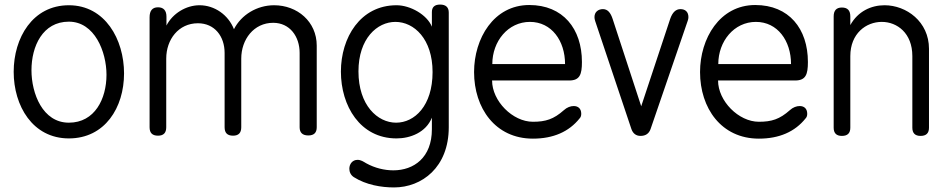

<svg xmlns="http://www.w3.org/2000/svg" viewBox="-20 -596 4161 842"><path d="M282 -573C123 -573 40 -430 40 -281C40 -132 123 11 282 11C440 11 524 -124 524 -274C524 -423 441 -573 282 -573ZM282 -501C395 -501 447 -369 447 -268C447 -163 396 -58 282 -58C167 -58 118 -186 118 -288C118 -393 167 -501 282 -501Z M636 -38C636 -13 648 -1 673 -1C697 -1 709 -13 709 -38V-339C709 -423 763 -494 848 -494C921 -494 965 -437 965 -364V-38C965 -13 977 -1 1002 -1C1026 -1 1038 -13 1038 -38V-339C1038 -423 1093 -496 1178 -496C1251 -496 1294 -436 1294 -364V-38C1294 -14 1307 -2 1332 -2C1357 -2 1369 -14 1369 -38V-396C1369 -501 1284 -573 1182 -573C1107 -573 1038 -531 1006 -468C981 -531 921 -573 855 -573C796 -573 737 -537 710 -484V-523C710 -550 697 -564 673 -564C648 -564 636 -549 636 -520Z M1552 -283C1552 -427 1634 -500 1714 -500C1796 -500 1877 -425 1877 -280C1877 -132 1798 -58 1717 -58C1636 -58 1552 -134 1552 -283ZM1874 -479C1853 -531 1780 -573 1719 -573C1560 -573 1475 -431 1475 -282C1475 -132 1559 11 1719 11C1779 11 1848 -15 1874 -80V-29C1874 95 1795 151 1705 151C1666 151 1624 141 1586 120C1574 113 1563 105 1548 105C1525 105 1512 124 1512 144C1512 158 1518 172 1532 181C1586 215 1652 226 1708 226C1830 226 1948 138 1948 -38V-541C1948 -564 1935 -576 1910 -576C1886 -576 1874 -565 1874 -543Z M2139 -315C2139 -415 2208 -500 2304 -500C2399 -500 2458 -417 2458 -315ZM2301 -574C2145 -574 2059 -427 2059 -280C2059 -122 2152 12 2317 12C2406 12 2475 -18 2522 -77C2527 -82 2529 -89 2529 -97C2529 -120 2515 -131 2496 -131C2482 -131 2466 -125 2453 -113C2408 -73 2373 -62 2317 -62C2228 -62 2138 -153 2138 -243H2476C2523 -243 2532 -270 2532 -324C2532 -470 2449 -574 2301 -574Z M2667 -512C2658 -540 2645 -556 2624 -556C2603 -556 2587 -543 2587 -521C2587 -516 2588 -510 2590 -504L2749 -30C2756 -10 2770 0 2789 0C2811 0 2826 -10 2833 -30L2996 -505C2998 -510 2999 -516 2999 -521C2999 -544 2985 -556 2964 -556C2944 -556 2929 -542 2919 -513L2792 -130Z M3130 -315C3130 -415 3199 -500 3295 -500C3390 -500 3449 -417 3449 -315ZM3292 -574C3136 -574 3050 -427 3050 -280C3050 -122 3143 12 3308 12C3397 12 3466 -18 3513 -77C3518 -82 3520 -89 3520 -97C3520 -120 3506 -131 3487 -131C3473 -131 3457 -125 3444 -113C3399 -73 3364 -62 3308 -62C3219 -62 3129 -153 3129 -243H3467C3514 -243 3523 -270 3523 -324C3523 -470 3440 -574 3292 -574Z M3636 -36C3636 -12 3648 0 3672 0C3697 0 3709 -12 3709 -36V-350C3709 -449 3778 -500 3847 -500C3914 -500 3981 -451 3981 -350V-36C3981 -12 3993 0 4017 0C4042 0 4054 -12 4054 -36V-382C4054 -501 3955 -573 3859 -573C3800 -573 3742 -546 3709 -486V-524C3709 -550 3697 -563 3672 -563C3648 -563 3636 -550 3636 -524Z"/></svg>

Font: Numismatica Pro
Style: Regular
Weight: 400
Designer: Chris Hopkins
Foundry: Edward C. D. Hopkins
Version: Version 2.19D